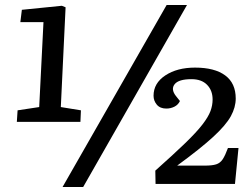

<svg xmlns="http://www.w3.org/2000/svg" viewBox="-20 -733 988 764"><path d="M229 11 643 -713H724L311 11ZM222 -307 302 -294 300 -248H47L50 -294L136 -307L153 -645H61L67 -694L226 -710L241 -704ZM742 -418Q691 -418 675 -398Q659 -378 680 -351L696 -331Q689 -316 674 -308.5Q659 -301 642 -301Q617 -301 604 -316.5Q591 -332 591 -352Q591 -402 638 -433Q685 -464 756 -464Q834 -464 876 -433Q918 -402 918 -341Q918 -306 898.5 -270.5Q879 -235 828.5 -188.5Q778 -142 685 -74H795Q824 -74 840 -79Q856 -84 866 -99Q876 -114 887 -144H929L915 -1H599L598 -54Q671 -119 716.5 -163Q762 -207 785.5 -237.5Q809 -268 817.5 -291Q826 -314 826 -337Q826 -373 804 -395.5Q782 -418 742 -418Z"/></svg>

Font: Literata 12pt Medium
Style: Italic
Weight: 500
Italic angle: -2°
Designer: Latin by Veronika Burian and Jose Scaglione. Greek by Irene Vlachou. Cyrillic by Vera Evstafieva
Foundry: TypeTogether
Version: Version 3.002